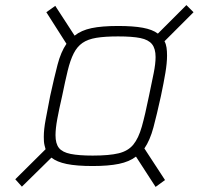

<svg xmlns="http://www.w3.org/2000/svg" viewBox="-20 -721 792 754"><path d="M66 12 40 -17 159 -135Q157 -142 155 -150Q153 -158 152.5 -166.5Q152 -175 152 -184Q152 -213 159.5 -252.5Q167 -292 177 -344Q193 -417 206 -467Q219 -517 241 -549L162 -673L197 -698L273 -581Q299 -602 339.5 -610.5Q380 -619 444 -619Q503 -619 541 -612Q579 -605 600 -589L712 -701L740 -673L626 -559Q632 -548 634 -534Q636 -520 636 -503Q636 -474 629.5 -435Q623 -396 612 -344Q596 -271 582.5 -220.5Q569 -170 547 -138L628 -14L591 13L514 -106Q488 -86 447 -77.5Q406 -69 344 -69Q281 -69 242 -77Q203 -85 182 -102ZM344 -110Q409 -110 446 -119Q483 -128 503.5 -153Q524 -178 537 -224Q550 -270 565 -344Q576 -396 583.5 -433.5Q591 -471 591 -497Q591 -530 577 -547.5Q563 -565 531.5 -571.5Q500 -578 444 -578Q392 -578 358.5 -572.5Q325 -567 304 -552.5Q283 -538 269.5 -511.5Q256 -485 246 -444Q236 -403 224 -344Q212 -292 205 -254Q198 -216 198 -190Q198 -157 211.5 -140Q225 -123 257.5 -116.5Q290 -110 344 -110Z"/></svg>

Font: Saira Thin ExtraLight
Style: Italic
Weight: 250
Italic angle: -12°
Version: Version 1.101